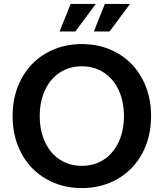

<svg xmlns="http://www.w3.org/2000/svg" viewBox="-20 -940 832 976"><path d="M44 -350Q44 -456 88.8 -539.5Q133.6 -623 214 -669.5Q294.3 -716 396 -716Q497.7 -716 578 -669.5Q658.4 -623 703.2 -539.5Q748 -456 748 -350Q748 -244 703.2 -160.5Q658.4 -77 578 -30.5Q497.7 16 396 16Q294.3 16 214 -30.5Q133.6 -77 88.8 -160.5Q44 -244 44 -350ZM610 -350Q610 -424.6 583 -482.3Q556 -540 507.5 -571.5Q459 -603 396 -603Q333 -603 284.5 -571.5Q236 -540 209 -482.3Q182 -424.6 182 -350Q182 -275.4 209 -217.7Q236 -160 284.5 -128.5Q333 -97 396 -97Q459 -97 507.5 -128.5Q556 -160 583 -217.7Q610 -275.4 610 -350ZM339 -920H467L363 -780H283ZM513 -920H641L537 -780H457Z"/></svg>

Font: Uncut Sans Variable
Style: Regular
Weight: 400
Designer: Kasper Nordkvist
Foundry: UNCUT.wtf
Version: Version 1.303;Glyphs 3.1.2 (3151)